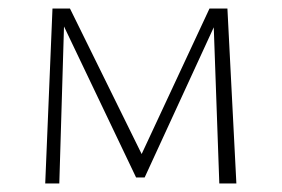

<svg xmlns="http://www.w3.org/2000/svg" viewBox="-20 -430 660 450"><path d="M534 0H494L481 -366L319 -14H299L130 -368L119 0H86L103 -410H144L312 -69L471 -410H513Z"/></svg>

Font: EauTest Light
Style: Regular
Weight: 300
Designer: Christian Thalmann (Catharsis Fonts)
Version: Version 0.001;PS 000.001;hotconv 1.0.88;makeotf.lib2.5.64775